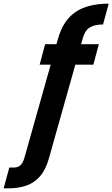

<svg xmlns="http://www.w3.org/2000/svg" viewBox="-162 -796 615 1051"><path d="M-142 235 -111 121H-86Q-64 121 -50.5 109Q-37 97 -29 70L156 -586Q185 -686 252.5 -731Q320 -776 433 -776L402 -662Q355 -662 328.5 -645Q302 -628 291 -586L106 70Q89 132 57.5 168.5Q26 205 -18 220Q-62 235 -116 235ZM55 -442 85 -554H379L349 -442Z"/></svg>

Font: DM Sans 11pt
Style: Bold Italic
Weight: 700
Italic angle: -10°
Version: Version 4.004;gftools[0.9.30]